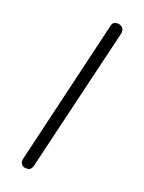

<svg xmlns="http://www.w3.org/2000/svg" viewBox="-131 -957 787 1047"><g transform="rotate(15 262.5 -433.5)"><path d="M92 -9Q90 -15 90 -18Q90 -27 95 -40L366 -859Q370 -871 377.5 -875.5Q385 -880 397 -880Q409 -880 419.5 -873.5Q430 -867 433 -856Q435 -848 435 -844Q435 -837 431 -827L160 -13Q151 13 130 13Q114 13 105.5 8Q97 3 92 -9Z"/></g></svg>

Font: Mali
Style: Regular
Weight: 400
Version: Version 1.000; ttfautohint (v1.6)